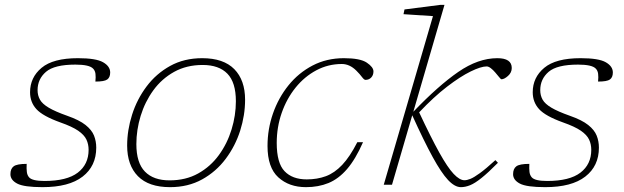

<svg xmlns="http://www.w3.org/2000/svg" viewBox="-20 -762 2572 792"><path d="M90 -86Q89 -65.5 90.8 -52.2Q92.5 -39 100 -30.5Q113 -15.5 163.5 -15.5Q256 -15.5 300.8 -49.8Q345.5 -84 345.5 -144Q345.5 -167 336.5 -186.2Q327.5 -205.5 302.5 -222.8Q277.5 -240 229 -257Q156.5 -283 130.2 -311.8Q104 -340.5 104 -381.5Q104 -442.5 151.5 -482.2Q199 -522 301.5 -522Q376 -522 405.2 -505.2Q434.5 -488.5 434.5 -463Q434.5 -443 422.5 -434.2Q410.5 -425.5 373.5 -425.5Q375.5 -444.5 373.8 -457.8Q372 -471 364 -479Q348.5 -495.5 291 -495.5Q204.5 -495.5 169.8 -465.8Q135 -436 135 -390Q135 -368.5 144.8 -351Q154.5 -333.5 181 -317.8Q207.5 -302 257 -284.5Q307 -267 332.8 -246.5Q358.5 -226 367.8 -202.8Q377 -179.5 377 -153Q377 -77 320.8 -33.5Q264.5 10 155.5 10Q78.5 10 50.8 -4.8Q23 -19.5 23 -43.5Q23 -66 36.5 -76Q50 -86 90 -86Z M814 -522Q902 -522 946.5 -476.8Q991 -431.5 991 -350.5Q991 -287 970.8 -223.2Q950.5 -159.5 911 -106.8Q871.5 -54 813.8 -22Q756 10 681.5 10Q593.5 10 549 -35.2Q504.5 -80.5 504.5 -161.5Q504.5 -225 524.8 -288.8Q545 -352.5 584.5 -405.2Q624 -458 681.8 -490Q739.5 -522 814 -522ZM679.5 -18Q746.5 -18 797.5 -46.5Q848.5 -75 883 -122.5Q917.5 -170 935.2 -228Q953 -286 953 -344.5Q953 -422 918 -458Q883 -494 816 -494Q749.5 -494 698.2 -465.5Q647 -437 612.5 -389.5Q578 -342 560.2 -284Q542.5 -226 542.5 -167.5Q542.5 -90.5 577.8 -54.2Q613 -18 679.5 -18Z M1390 -498Q1333.5 -498 1284.8 -472Q1236 -446 1199.2 -400.5Q1162.5 -355 1142 -296.2Q1121.5 -237.5 1121.5 -172.5Q1121.5 -89.5 1153.8 -55.8Q1186 -22 1245.5 -22Q1288.5 -22 1324.2 -35.2Q1360 -48.5 1391.5 -81.8Q1423 -115 1454 -175.5H1477.5Q1446.5 -105 1411.5 -64.5Q1376.5 -24 1335 -7Q1293.5 10 1242 10Q1172.5 10 1128 -30.5Q1083.5 -71 1083.5 -160Q1083.5 -229 1106 -293.8Q1128.5 -358.5 1170 -410Q1211.5 -461.5 1269.5 -491.8Q1327.5 -522 1398.5 -522Q1466 -522 1493.2 -503.5Q1520.5 -485 1520.5 -467.5Q1520.5 -452 1511.2 -442.2Q1502 -432.5 1487.5 -432.5Q1482 -432.5 1473.2 -444.2Q1464.5 -456 1450 -470.5Q1422.5 -498 1390 -498Z M1813.5 -742 1685 -301Q1788 -408.5 1870.2 -465.2Q1952.5 -522 2031.5 -522Q2091 -522 2091 -481.5Q2091 -462.5 2075.5 -448.8Q2060 -435 2048.5 -435Q2046 -435 2038.8 -444Q2031.5 -453 2022.5 -463.5Q2014 -473.5 2004.5 -480.8Q1995 -488 1987.5 -488Q1964 -488 1921.5 -467.2Q1879 -446.5 1824.2 -404.5Q1769.5 -362.5 1709 -298.5Q1758 -194 1792.2 -132.5Q1826.5 -71 1851.2 -44.8Q1876 -18.5 1896 -18.5Q1906 -18.5 1920.5 -24.2Q1935 -30 1959.5 -47.8Q1984 -65.5 2023.5 -101.5L2034 -90.5Q1993.5 -49.5 1966.2 -27.8Q1939 -6 1919.2 2Q1899.5 10 1881 10Q1856 10 1828.2 -19.5Q1800.5 -49 1764.8 -114.2Q1729 -179.5 1680.5 -286.5L1597 0H1563L1766 -695.5L1644.5 -703.5L1648.5 -723L1797 -742Z M2163.5 -86Q2162.5 -65.5 2164.2 -52.2Q2166 -39 2173.5 -30.5Q2186.5 -15.5 2237 -15.5Q2329.5 -15.5 2374.2 -49.8Q2419 -84 2419 -144Q2419 -167 2410 -186.2Q2401 -205.5 2376 -222.8Q2351 -240 2302.5 -257Q2230 -283 2203.8 -311.8Q2177.5 -340.5 2177.5 -381.5Q2177.5 -442.5 2225 -482.2Q2272.5 -522 2375 -522Q2449.5 -522 2478.8 -505.2Q2508 -488.5 2508 -463Q2508 -443 2496 -434.2Q2484 -425.5 2447 -425.5Q2449 -444.5 2447.2 -457.8Q2445.5 -471 2437.5 -479Q2422 -495.5 2364.5 -495.5Q2278 -495.5 2243.2 -465.8Q2208.5 -436 2208.5 -390Q2208.5 -368.5 2218.2 -351Q2228 -333.5 2254.5 -317.8Q2281 -302 2330.5 -284.5Q2380.5 -267 2406.2 -246.5Q2432 -226 2441.2 -202.8Q2450.5 -179.5 2450.5 -153Q2450.5 -77 2394.2 -33.5Q2338 10 2229 10Q2152 10 2124.2 -4.8Q2096.5 -19.5 2096.5 -43.5Q2096.5 -66 2110 -76Q2123.5 -86 2163.5 -86Z"/></svg>

Font: Newsreader Caption ExtraLight
Style: Italic
Weight: 275
Italic angle: -17°
Designer: Hugues Gentile
Foundry: Production Type
Version: Version 1.001